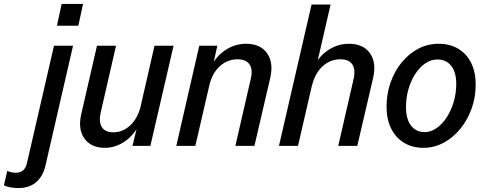

<svg xmlns="http://www.w3.org/2000/svg" viewBox="-151 -743 2472 978"><path d="M-59 215Q-72 215 -93.5 212Q-115 209 -131 201L-114 127Q-108 131 -95.5 134Q-83 137 -70 137Q-47 137 -33 124.5Q-19 112 -14 89L124 -510H221L80 103Q67 156 32.5 185.5Q-2 215 -59 215ZM139 -612 163 -723H272L248 -612Z M383 10Q313 10 279 -37.5Q245 -85 263 -162L343 -510H440L362 -170Q351 -121 368 -95Q385 -69 426 -69Q475 -69 513 -105Q551 -141 566 -203L555 -103Q526 -49 480 -19.5Q434 10 383 10ZM524 0 550 -108H544L636 -510H733L615 0Z M747 0 864 -510H956L932 -402H937L844 0ZM1048 0 1126 -340Q1138 -389 1120 -415Q1102 -441 1059 -441Q1007 -441 968 -405Q929 -369 915 -307L925 -407Q954 -461 1001 -490.5Q1048 -520 1102 -520Q1175 -520 1209 -472.5Q1243 -425 1226 -348L1145 0Z M1270 0 1436 -720H1533L1367 0ZM1572 0 1650 -340Q1661 -389 1643.5 -415Q1626 -441 1583 -441Q1531 -441 1492 -405Q1453 -369 1438 -306L1448 -406Q1478 -461 1525 -490.5Q1572 -520 1626 -520Q1699 -520 1733 -472.5Q1767 -425 1750 -348L1669 0Z M2006 10Q1950 10 1907.5 -15.5Q1865 -41 1841.5 -88Q1818 -135 1818 -200Q1818 -265 1838.5 -323Q1859 -381 1895.5 -425.5Q1932 -470 1980 -495Q2028 -520 2084 -520Q2141 -520 2183.5 -494.5Q2226 -469 2249 -422.5Q2272 -376 2272 -313Q2272 -247 2251 -189Q2230 -131 2193 -86Q2156 -41 2108 -15.5Q2060 10 2006 10ZM2012 -70Q2044 -70 2073 -90.5Q2102 -111 2124.5 -145.5Q2147 -180 2160 -224Q2173 -268 2173 -316Q2173 -375 2147.5 -407.5Q2122 -440 2077 -440Q2044 -440 2015 -420Q1986 -400 1964 -366Q1942 -332 1929.5 -288.5Q1917 -245 1917 -197Q1917 -137 1942.5 -103.5Q1968 -70 2012 -70Z"/></svg>

Font: Instrument Sans SemiCondensed Medium
Style: Italic
Weight: 500
Width: 4
Italic angle: -13°
Designer: Rodrigo Fuenzalida
Foundry: fragTYPE
Version: Version 1.000;gftools[0.9.28]